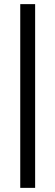

<svg xmlns="http://www.w3.org/2000/svg" viewBox="-20 -715 268 929"><path d="M150 194H78V-695H150Z"/></svg>

Font: Hind Madurai
Style: Regular
Weight: 400
Designer: Jyotish Sonowal
Foundry: Indian Type Foundry
Version: Version 1.001;PS 1.0;hotconv 1.0.86;makeotf.lib2.5.63406; tt